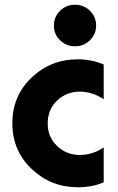

<svg xmlns="http://www.w3.org/2000/svg" viewBox="-20 -777 497 809"><path d="M297 -757Q333 -757 359 -731.5Q385 -706 385 -669Q385 -633 359 -607.5Q333 -582 297 -582H295Q259 -582 233 -607.5Q207 -633 207 -669Q207 -706 233 -731.5Q259 -757 295 -757ZM417 -156V-9Q370 12 307 12Q195 12 113.5 -65Q32 -142 32 -257Q32 -373 113 -450Q194 -527 307 -527Q368 -527 417 -505V-359Q368 -391 316 -391Q261 -391 221 -353.5Q181 -316 181 -257Q181 -199 221 -161.5Q261 -124 316 -124Q371 -124 417 -156Z"/></svg>

Font: Freely
Style: Bold
Weight: 700
Designer: Kris Sowersby
Foundry: Klim Type Foundry
Version: Version 1.006;hotconv 1.0.113;makeotfexe 2.5.65598;200799169